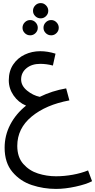

<svg xmlns="http://www.w3.org/2000/svg" viewBox="-20 -831 617 1245"><path d="M577 344Q539 364 470.5 379Q402 394 343 394Q262 394 186.5 369Q111 344 60.5 284Q10 224 10 127Q10 47 46.5 -23Q83 -93 149 -146Q99 -167 68 -212Q37 -257 37 -310Q37 -370 65.5 -412.5Q94 -455 140.5 -477Q187 -499 241 -499Q289 -499 340 -483L323 -406Q281 -417 241 -417Q186 -417 151.5 -388.5Q117 -360 117 -316Q117 -275 155.5 -243.5Q194 -212 238 -203Q317 -242 409 -258L430 -180Q278 -152 185 -75Q92 2 92 115Q92 188 131 232Q170 276 226.5 294Q283 312 343 312Q397 312 452 302Q507 292 551 274ZM194 -761Q194 -781 208.5 -796Q223 -811 244 -811Q264 -811 278.5 -796Q293 -781 293 -761Q293 -741 278.5 -726.5Q264 -712 244 -712Q223 -712 208.5 -726.5Q194 -741 194 -761ZM126 -651Q126 -671 140.5 -686Q155 -701 176 -701Q196 -701 210.5 -686Q225 -671 225 -651Q225 -631 210.5 -616.5Q196 -602 176 -602Q155 -602 140.5 -616.5Q126 -631 126 -651ZM262 -651Q262 -671 276.5 -686Q291 -701 312 -701Q332 -701 346.5 -686Q361 -671 361 -651Q361 -631 346.5 -616.5Q332 -602 312 -602Q291 -602 276.5 -616.5Q262 -631 262 -651Z"/></svg>

Font: Noto Sans Arabic
Style: Regular
Weight: 400
Designer: Nadine Chahine
Foundry: Monotype Imaging Inc.
Version: Version 1.001